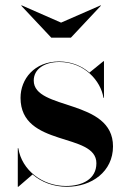

<svg xmlns="http://www.w3.org/2000/svg" viewBox="-20 -704 488 734"><path d="M213.5 -617.5 63 -683.5 61 -682.5 176 -560H251L366 -682.5L364.5 -683.5ZM50 10 104.5 -37C138.5 -7.5 184.5 10 236 10C330.5 10 412 -48 412 -144.5C412 -327.5 109 -281 109 -396C109 -439.5 149 -467 207 -467C302 -467 365.5 -395 375.5 -330H377.5V-470H375.5L322 -426.5C293 -451.5 253.5 -469 206 -469C111 -469 58.5 -401.5 58.5 -330C58.5 -139 348.5 -199.5 348.5 -80C348.5 -19 294.5 7 232 7C141.5 7 63 -54 50 -137.5H48V10Z"/></svg>

Font: Bodoni* 96pt Medium
Style: Regular
Weight: 500
Version: Version 2.3